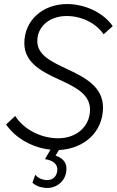

<svg xmlns="http://www.w3.org/2000/svg" viewBox="-20 -730 577 947"><path d="M205 197C244 201 296 176 306 121C314 77 296 53 254 37L271 10C393 4 488 -77 488 -200C488 -302 399 -348 314 -388C232 -426 164 -459 164 -527C164 -600 225 -651 309 -651C380 -651 452 -618 491 -561L536 -601C491 -667 400 -710 311 -710C190 -710 100 -629 100 -517C100 -417 193 -374 275 -336C358 -298 424 -263 424 -189C424 -107 358 -48 267 -48C185 -48 99 -89 55 -158L10 -116C58 -46 145 0 229 8L202 55C244 61 268 82 262 116C257 145 235 161 206 158C180 155 165 145 154 132L140 171C154 185 175 194 205 197Z"/></svg>

Font: Fixel Text 20240404 Light
Style: Italic
Weight: 300
Width: 4
Italic angle: -10°
Designer: AlfaBravo + MacPaw
Foundry: Kyrylo Tkachov, Marchela Mozhyna, Serhii Makarenko, Maria Weinstein, Zakhar Kryvoshyya
Version: Version 1.211;Glyphs 3.2 (3225)